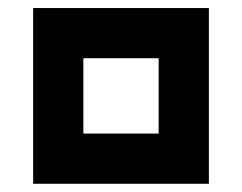

<svg xmlns="http://www.w3.org/2000/svg" viewBox="-20 -645 602 478"><path d="M62.5 -625H125V-562.5H62.5ZM62.5 -562.5H125V-500H62.5ZM62.5 -500H125V-437.5H62.5ZM62.5 -437.5H125V-375H62.5ZM62.5 -375H125V-312.5H62.5ZM62.5 -312.5H125V-250H62.5ZM62.5 -250H125V-187.5H62.5ZM125 -250H187.5V-187.5H125ZM187.5 -250H250V-187.5H187.5ZM250 -250H312.5V-187.5H250ZM312.5 -250H375V-187.5H312.5ZM375 -250H437.5V-187.5H375ZM437.5 -250H500V-187.5H437.5ZM437.5 -312.5H500V-250H437.5ZM437.5 -375H500V-312.5H437.5ZM437.5 -437.5H500V-375H437.5ZM437.5 -500H500V-437.5H437.5ZM437.5 -562.5H500V-500H437.5ZM437.5 -625H500V-562.5H437.5ZM375 -625H437.5V-562.5H375ZM312.5 -625H375V-562.5H312.5ZM250 -625H312.5V-562.5H250ZM187.5 -625H250V-562.5H187.5ZM125 -625H187.5V-562.5H125ZM125 -562.5H187.5V-500H125ZM125 -500H187.5V-437.5H125ZM125 -437.5H187.5V-375H125ZM187.5 -312.5H250V-250H187.5ZM250 -312.5H312.5V-250H250ZM375 -437.5H437.5V-375H375ZM375 -500H437.5V-437.5H375ZM312.5 -562.5H375V-500H312.5ZM250 -562.5H312.5V-500H250ZM187.5 -562.5H250V-500H187.5ZM125 -375H187.5V-312.5H125ZM125 -312.5H187.5V-250H125ZM375 -375H437.5V-312.5H375ZM312.5 -312.5H375V-250H312.5ZM375 -312.5H437.5V-250H375ZM375 -562.5H437.5V-500H375Z"/></svg>

Font: Yarndings 12
Style: Regular
Weight: 400
Designer: Sarah Cadigan-Fried
Version: Version 1.000; ttfautohint (v1.8.4.7-5d5b)